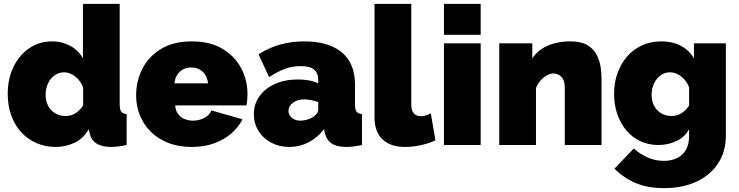

<svg xmlns="http://www.w3.org/2000/svg" viewBox="-20 -750 3822 993"><path d="M20 -264Q20 -342 49.5 -403.5Q79 -465 131 -500.5Q183 -536 250 -536Q301 -536 344 -512.5Q387 -489 409 -448V-730H599V-210Q599 -183 607 -172.5Q615 -162 635 -160V0Q586 10 555 10Q507 10 479 -8Q451 -26 443 -63L439 -82Q412 -34 366 -12Q320 10 268 10Q214 10 168.5 -10Q123 -30 89.5 -66.5Q56 -103 38 -153.5Q20 -204 20 -264ZM410 -204V-298Q401 -321 385.5 -338.5Q370 -356 351 -366Q332 -376 312 -376Q291 -376 273.5 -367Q256 -358 243 -342Q230 -326 223 -305Q216 -284 216 -260Q216 -235 223.5 -215Q231 -195 245 -180.5Q259 -166 278 -158Q297 -150 320 -150Q334 -150 346 -153.5Q358 -157 369 -163.5Q380 -170 390.5 -180.5Q401 -191 410 -204Z M972 10Q903 10 849 -11.5Q795 -33 758.5 -70Q722 -107 703 -155Q684 -203 684 -256Q684 -332 717 -395.5Q750 -459 814 -497.5Q878 -536 972 -536Q1066 -536 1130 -498Q1194 -460 1227 -398Q1260 -336 1260 -263Q1260 -248 1258.5 -232.5Q1257 -217 1255 -205H886Q888 -177 901.5 -159.5Q915 -142 935.5 -134Q956 -126 978 -126Q1009 -126 1036.5 -140Q1064 -154 1073 -179L1234 -133Q1213 -91 1175.5 -59Q1138 -27 1087 -8.5Q1036 10 972 10ZM882 -319H1056Q1053 -345 1041.5 -363Q1030 -381 1011.5 -391Q993 -401 969 -401Q945 -401 926.5 -391Q908 -381 896.5 -363Q885 -345 882 -319Z M1293 -159Q1293 -212 1322 -252.5Q1351 -293 1402.5 -316Q1454 -339 1520 -339Q1551 -339 1578.5 -334Q1606 -329 1626 -319V-335Q1626 -372 1604.5 -390Q1583 -408 1535 -408Q1491 -408 1452.5 -393.5Q1414 -379 1372 -351L1317 -469Q1370 -503 1428.5 -519.5Q1487 -536 1554 -536Q1679 -536 1747.5 -479.5Q1816 -423 1816 -312V-210Q1816 -183 1824 -172.5Q1832 -162 1852 -160V0Q1829 5 1808.5 7.5Q1788 10 1772 10Q1721 10 1694.5 -8.5Q1668 -27 1660 -63L1656 -82Q1621 -37 1575 -13.5Q1529 10 1477 10Q1425 10 1383 -12Q1341 -34 1317 -72.5Q1293 -111 1293 -159ZM1601 -146Q1612 -154 1619 -163.5Q1626 -173 1626 -183V-222Q1610 -228 1589.5 -232Q1569 -236 1553 -236Q1519 -236 1495.5 -219Q1472 -202 1472 -176Q1472 -162 1480 -150.5Q1488 -139 1502 -132.5Q1516 -126 1534 -126Q1551 -126 1569.5 -131.5Q1588 -137 1601 -146Z M1917 -730H2107V-209Q2107 -180 2119.5 -164.5Q2132 -149 2156 -149Q2168 -149 2182 -153Q2196 -157 2208 -164L2232 -24Q2198 -8 2155.5 1Q2113 10 2075 10Q1999 10 1958 -29.5Q1917 -69 1917 -142Z M2276 0V-526H2466V0ZM2276 -570V-730H2466V-570Z M3091 0H2901V-296Q2901 -335 2883.5 -352.5Q2866 -370 2843 -370Q2827 -370 2809 -360.5Q2791 -351 2776 -334Q2761 -317 2752 -295V0H2562V-526H2733V-448Q2752 -477 2781 -496.5Q2810 -516 2848 -526Q2886 -536 2931 -536Q2985 -536 3017 -517Q3049 -498 3065 -468Q3081 -438 3086 -405.5Q3091 -373 3091 -346Z M3385 0Q3334 0 3291.5 -20Q3249 -40 3219 -76Q3189 -112 3172.5 -160Q3156 -208 3156 -264Q3156 -323 3174 -372.5Q3192 -422 3224.5 -459Q3257 -496 3302 -516Q3347 -536 3401 -536Q3457 -536 3500.5 -513.5Q3544 -491 3569 -448V-526H3734V-48Q3734 34 3694 95Q3654 156 3582 189.5Q3510 223 3414 223Q3331 223 3268.5 197Q3206 171 3158 122L3258 18Q3287 45 3327.5 63.5Q3368 82 3414 82Q3449 82 3478.5 69Q3508 56 3526 27.5Q3544 -1 3544 -48V-82Q3522 -41 3478.5 -20.5Q3435 0 3385 0ZM3453 -150Q3467 -150 3479.5 -153.5Q3492 -157 3503 -163.5Q3514 -170 3524.5 -180.5Q3535 -191 3544 -204V-298Q3535 -322 3519 -339.5Q3503 -357 3484 -366.5Q3465 -376 3445 -376Q3425 -376 3407.5 -367Q3390 -358 3377 -341.5Q3364 -325 3357 -304Q3350 -283 3350 -259Q3350 -235 3357.5 -215Q3365 -195 3379 -180.5Q3393 -166 3412 -158Q3431 -150 3453 -150Z"/></svg>

Font: Raleway Thin Black
Style: Regular
Weight: 900
Version: Version 4.026